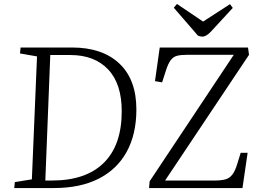

<svg xmlns="http://www.w3.org/2000/svg" viewBox="-20 -950 1310 970"><path d="M52 0 55 -30 141 -44 167 -665 81 -680 84 -710H344Q497 -710 583 -629Q669 -548 669 -397Q669 -272 620 -183Q571 -94 478 -47Q385 0 253 0ZM209 -38H243Q414 -38 504.5 -127.5Q595 -217 595 -388Q595 -527 526 -599.5Q457 -672 336 -672H234ZM1238 -673 814 -38H1065Q1096 -38 1117.5 -43.5Q1139 -49 1153.5 -67.5Q1168 -86 1179 -123L1196 -178H1231L1205 0H733L736 -34L1161 -673H922Q893 -673 874 -668Q855 -663 842 -645.5Q829 -628 817 -590L799 -534L763 -540L787 -710H1233ZM858 -911 874 -930 1006 -841 1142 -929 1156 -910 1049 -794Q1023 -765 1003 -765Q991 -765 980 -770Z"/></svg>

Font: Literata 36pt Light
Style: Italic
Weight: 300
Italic angle: -2°
Designer: Latin by Veronika Burian and Jose Scaglione. Greek by Irene Vlachou. Cyrillic by Vera Evstafieva
Foundry: TypeTogether
Version: Version 3.002